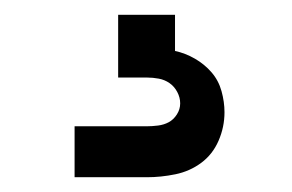

<svg xmlns="http://www.w3.org/2000/svg" viewBox="-20 -20 396 260"><path d="M81 220V151H179Q186 151 194 150Q202 149 208.5 145.5Q215 142 219.5 135Q224 128 224 120Q224 112 220 104.5Q216 97 209.5 92.5Q203 88 195 86.5Q187 85 179 85H140V0H217V49Q231 52 244 59.5Q257 67 266.5 78Q276 89 280 103.5Q284 118 284 132Q284 152 276 170.5Q268 189 252.5 200.5Q237 212 217.5 216Q198 220 179 220Z"/></svg>

Font: Iosevka QP
Style: Regular
Weight: 400
Designer: Belleve Invis
Foundry: Belleve Invis
Version: Version 20.0.0; ttfautohint (v1.8.4)